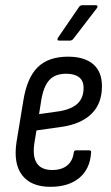

<svg xmlns="http://www.w3.org/2000/svg" viewBox="-20 -714 430 742"><path d="M175 8Q100 8 65.5 -37Q31 -82 44 -166L70 -324Q84 -413 125.5 -454Q167 -495 243 -495Q306 -495 340 -466Q374 -437 374 -381Q374 -314 334 -274.5Q294 -235 220 -224L121 -210L113 -162Q105 -109 122.5 -83Q140 -57 182 -57Q218 -57 239.5 -74.5Q261 -92 265 -124Q266 -133 274 -133H324Q334 -133 332 -124Q328 -61 286.5 -26.5Q245 8 175 8ZM131 -273 209 -284Q257 -292 280 -314Q303 -336 303 -374Q303 -402 285.5 -415.5Q268 -429 236 -429Q193 -429 170.5 -404.5Q148 -380 139 -324ZM209 -557Q204 -557 202.5 -560Q201 -563 204 -568L284 -685Q289 -694 299 -694H350Q355 -694 356.5 -690.5Q358 -687 354 -682L265 -566Q259 -557 250 -557Z"/></svg>

Font: Sofia Sans Condensed
Style: Italic
Weight: 400
Italic angle: -9°
Designer: Botio Nikoltchev, Ani Petrova
Foundry: lettersoup
Version: Version 4.101